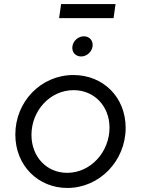

<svg xmlns="http://www.w3.org/2000/svg" viewBox="-20 -920 698 952"><path d="M314 12C473 12 603 -122 603 -286C603 -439 491 -548 344 -548C183 -548 56 -416 56 -253C56 -97 171 12 314 12ZM136 -251C136 -372 229 -473 345 -473C447 -473 523 -394 523 -287C523 -167 430 -63 313 -63C211 -63 136 -143 136 -251ZM273 -830H543L553 -900H283ZM339 -690C335 -662 354 -640 382 -640C410 -640 435 -662 439 -690C443 -718 424 -740 396 -740C368 -740 343 -718 339 -690Z"/></svg>

Font: Mluvka
Style: Italic
Weight: 400
Italic angle: -8°
Designer: Modified by Jiří Krblich, Original typeface by Gumpita Rahayu
Foundry: Gumpita Rahayu & Jiří Krblich
Version: Version 2.000;Glyphs 3.1.1 (3134)